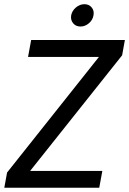

<svg xmlns="http://www.w3.org/2000/svg" viewBox="-25 -886 609 906"><path d="M564.3 -697.2 551.3 -625.1 117.2 -79.4H457.9L443.3 0H-4.7L8.4 -71.9L441.9 -617.5H107.4L122 -697.2ZM354.7 -760.8Q332.9 -760.8 320.1 -776.3Q307.3 -791.7 310.8 -813.5Q315.1 -835.3 333.2 -850.7Q351.4 -866.2 373.2 -866.2Q395.1 -866.2 407.7 -850.7Q420.4 -835.3 416.1 -813.5Q412.6 -791.7 394.6 -776.3Q376.5 -760.8 354.7 -760.8Z"/></svg>

Font: Poppins Variable
Style: Italic
Weight: 100
Italic angle: -10°
Designer: Jonny Pinhorn
Foundry: Indian Type Foundry
Version: Version 6.000